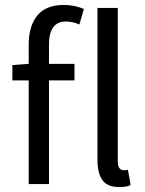

<svg xmlns="http://www.w3.org/2000/svg" viewBox="-20 -744 587 776"><path d="M96 0V-419H30V-481L96 -486V-563Q96 -638 130.5 -681Q165 -724 238 -724Q261 -724 281.5 -719.5Q302 -715 319 -708L301 -645Q274 -657 246 -657Q178 -657 178 -563V-486H281V-419H178V0ZM461 12Q414 12 394 -16Q374 -44 374 -98V-712H456V-92Q456 -72 463 -64Q470 -56 479 -56Q483 -56 486.5 -56Q490 -56 497 -58L508 4Q500 8 489 10Q478 12 461 12Z"/></svg>

Font: Processing Sans Pro
Style: Regular
Weight: 400
Designer: Paul D. Hunt
Foundry: Adobe Systems Incorporated
Version: Version 2.020;PS 2.000;hotconv 1.0.86;makeotf.lib2.5.63406